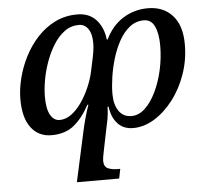

<svg xmlns="http://www.w3.org/2000/svg" viewBox="-54 -604 988 904"><g transform="rotate(-5 439.5 -152.5)"><path d="M677 -546Q750 -546 793 -498.5Q836 -451 836 -362Q836 -288 812.5 -221Q789 -154 749 -102Q709 -50 660 -20Q611 10 560 10Q514 10 486.5 -20Q459 -50 453 -100H448Q447 -67 442 -40Q437 -13 434 -2L412 106Q409 119 407 132Q405 145 405 150Q405 179 423.5 187.5Q442 196 470 196H482L473 241H273L324 8Q330 -21 339.5 -55.5Q349 -90 359 -118H354Q322 -58 280.5 -24Q239 10 174 10Q113 10 77.5 -36.5Q42 -83 42 -171Q42 -218 55 -270Q68 -322 93 -371Q118 -420 154.5 -459.5Q191 -499 238.5 -522.5Q286 -546 343 -546Q399 -546 432 -510.5Q465 -475 472 -416H476Q506 -479 559 -512.5Q612 -546 677 -546ZM347 -496Q309 -496 279 -474Q249 -452 226.5 -416Q204 -380 188.5 -337Q173 -294 165.5 -251Q158 -208 158 -172Q158 -115 174.5 -86.5Q191 -58 218 -58Q248 -58 275 -78.5Q302 -99 324 -131.5Q346 -164 361.5 -200.5Q377 -237 384 -269L399 -339Q407 -378 407 -406Q407 -449 390.5 -472.5Q374 -496 347 -496ZM653 -491Q616 -491 587 -468.5Q558 -446 537 -408.5Q516 -371 502.5 -326.5Q489 -282 482.5 -238Q476 -194 476 -159Q476 -108 497 -77.5Q518 -47 557 -47Q591 -47 620.5 -74.5Q650 -102 672.5 -148.5Q695 -195 707.5 -251.5Q720 -308 720 -366Q720 -423 704 -457Q688 -491 653 -491Z"/></g></svg>

Font: Noto Serif Medium
Style: Italic
Weight: 500
Italic angle: -12°
Designer: Monotype Design Team
Foundry: Monotype Imaging Inc.
Version: Version 2.014; ttfautohint (v1.8.4.7-5d5b)